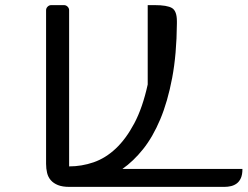

<svg xmlns="http://www.w3.org/2000/svg" viewBox="-20 -730 967 750"><path d="M671 -638Q670 -518 652.5 -425.5Q635 -333 606 -264Q577 -195 539 -147.5Q501 -100 458 -70H927Q927 -48 921 -34.5Q915 -21 905 -13.5Q895 -6 882.5 -3Q870 0 857 0H250Q224 0 206.5 -7Q189 -14 178.5 -26Q168 -38 164 -54.5Q160 -71 160 -90V-690Q160 -698 166 -704Q172 -710 180 -710H230Q238 -710 244 -704Q250 -698 250 -690V-80Q299 -80 345.5 -96Q392 -112 432 -149.5Q472 -187 504.5 -248Q537 -309 557 -400V-710H584Q633 -710 652 -698.5Q671 -687 671 -647Z"/></svg>

Font: Warnes
Style: Regular
Weight: 400
Designer: Eduardo Rodriguez Tunni
Foundry: Eduardo Rodriguez Tunni
Version: Version 1.001